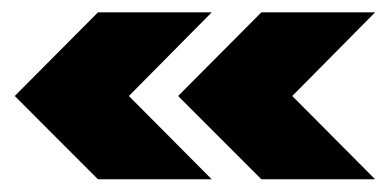

<svg xmlns="http://www.w3.org/2000/svg" viewBox="-20 -369 623 306"><path d="M136.1 -83.3 3.5 -216 136.1 -349.3H317.4L185.4 -216L317.4 -83.3ZM396.5 -83.3 263.9 -216 396.5 -349.3H577.8L445.8 -216L577.8 -83.3Z"/></svg>

Font: Afacad Flux Black
Style: Regular
Weight: 900
Designer: Kristian Moeller
Foundry: Dicotype
Version: Version 1.100